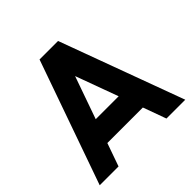

<svg xmlns="http://www.w3.org/2000/svg" viewBox="-178 -861 1022 1022"><g transform="rotate(-45 333.0 -350.0)"><path d="M244.7 -263.7 329.3 -503.7 417.3 -263.7ZM198.7 -130.3H466L513.3 0H655L397.3 -700H258L11 0H152.7Z"/></g></svg>

Font: Unageo Variable
Style: Regular
Weight: 300
Designer: Richard Sepsi
Foundry: Richard Sepsi
Version: Version 2.200